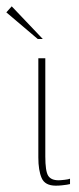

<svg xmlns="http://www.w3.org/2000/svg" viewBox="-58 -583 249 606"><path d="M118 3Q84 3 73.5 -21Q63 -45 63 -86V-399H85V-89Q85 -43 94 -28.5Q103 -14 127 -14Q133 -14 146 -15.5Q159 -17 163 -19V-2Q160 -1 153 0Q146 1 137 2Q128 3 118 3ZM61 -460 -38 -544 -21 -563 77 -460Z"/></svg>

Font: Genos Thin
Style: Regular
Weight: 100
Designer: Robert E. Leuschke
Foundry: Robert E. Leuschke
Version: Version 1.010